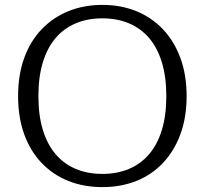

<svg xmlns="http://www.w3.org/2000/svg" viewBox="-20 -748 837 785"><path d="M399 17Q323 17 260 -8Q197 -33 150.5 -81.5Q104 -130 79 -199Q54 -268 54 -355Q54 -442 79 -511Q104 -580 150.5 -628.5Q197 -677 260 -702.5Q323 -728 399 -728Q474 -728 537 -702.5Q600 -677 646 -628.5Q692 -580 717.5 -511Q743 -442 743 -355Q743 -268 717.5 -199Q692 -130 646 -81.5Q600 -33 537 -8Q474 17 399 17ZM398 -37Q459 -37 507.5 -57.5Q556 -78 590 -118Q624 -158 642 -217.5Q660 -277 660 -355Q660 -433 642 -492.5Q624 -552 590 -592Q556 -632 507.5 -652.5Q459 -673 398 -673Q338 -673 289.5 -652.5Q241 -632 207 -592Q173 -552 155 -492.5Q137 -433 137 -355Q137 -277 155 -217.5Q173 -158 207 -118Q241 -78 289.5 -57.5Q338 -37 398 -37Z"/></svg>

Font: Roboto Serif 20pt Light
Style: Regular
Weight: 300
Version: Version 1.008